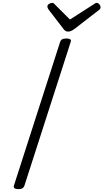

<svg xmlns="http://www.w3.org/2000/svg" viewBox="-20 -1303 720 1337"><path d="M108 14Q90 14 81.5 8Q73 2 77 -11L399 -1012Q403 -1024 413 -1029.5Q423 -1035 443 -1035Q461 -1035 469 -1029Q477 -1023 472 -1010L150 -10Q146 2 136.5 8Q127 14 108 14ZM653 -1283Q663 -1283 671.5 -1273.5Q680 -1264 680 -1254Q680 -1246 677.5 -1242Q675 -1238 670 -1234L498 -1101Q485 -1092 475 -1087.5Q465 -1083 453 -1083Q443 -1083 435 -1088.5Q427 -1094 420 -1104L317 -1238Q313 -1245 311.5 -1249Q310 -1253 310 -1258Q310 -1269 322 -1276Q334 -1283 343 -1283Q351 -1283 355 -1279Q359 -1275 365 -1269L467 -1167L628 -1270Q635 -1274 641 -1278.5Q647 -1283 653 -1283Z"/></svg>

Font: Playwrite CO Light
Style: Regular
Weight: 300
Version: Version 1.002